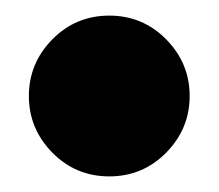

<svg xmlns="http://www.w3.org/2000/svg" viewBox="-20 -206 280 246"><path d="M223 -83Q223 -41 193 -10.5Q163 20 120 20Q77 20 47 -10.5Q17 -41 17 -83Q17 -125 47 -155.5Q77 -186 120 -186Q163 -186 193 -155.5Q223 -125 223 -83Z"/></svg>

Font: FiraGO Heavy
Style: Regular
Weight: 900
Designer: bBox Type
Foundry: bBox Type GmbH
Version: Version 1.001